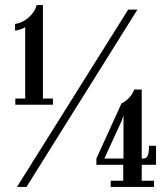

<svg xmlns="http://www.w3.org/2000/svg" viewBox="-20 -738 665 758"><path d="M40.5 -324.5V-349H79.5V-631Q75 -627 61.8 -622.5Q48.5 -618 39.5 -617V-643.5Q52.5 -645 66 -651.2Q79.5 -657.5 91.8 -667.8Q104 -678 112.5 -690.8Q121 -703.5 124.5 -718H149.5V-349H189V-324.5ZM47 0 486 -700H522.5L84.5 0ZM417 0V-24.5H466.5V-87.5H360.5V-112L459.5 -329.5Q474.5 -336 489.2 -351.5Q504 -367 509.5 -384.5H539.5V-112H546Q559 -112 563.8 -125.2Q568.5 -138.5 568.5 -162.5H596V-87.5H539.5V-24.5H588V0ZM391 -110 387.5 -112H467.5V-284L461.5 -263.5Z"/></svg>

Font: Imbue Thin 10pt
Style: Regular
Weight: 400
Version: Version 1.102